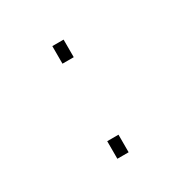

<svg xmlns="http://www.w3.org/2000/svg" viewBox="-119 -619 738 738"><g transform="rotate(-30 250.0 -250.0)"><path d="M200.5 -500H250.5V-422H200.5ZM200.5 -78H250.5V0H200.5Z"/></g></svg>

Font: Trispace Thin Thin
Style: Regular
Weight: 250
Version: Version 1.210